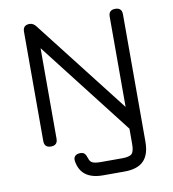

<svg xmlns="http://www.w3.org/2000/svg" viewBox="-93 -746 922 1026"><g transform="rotate(-10 368.5 -232.5)"><path d="M172 -36Q172 0 136 0Q100 0 100 -36V-629Q100 -665 136 -665Q157 -665 172 -644L565 -139V-629Q565 -665 601 -665Q637 -665 637 -629V62Q637 132 603.5 166Q570 200 499 200H383Q264 200 248 100Q245 82 254.5 72Q264 62 283 62Q299 62 306.5 70Q314 78 320 97Q325 115 339 121.5Q353 128 383 128H499Q539 128 552 115Q565 102 565 62V-21L172 -527Z"/></g></svg>

Font: Jura SemiBold
Style: Regular
Weight: 600
Designer: Daniel Johnson, Alexei Vanyashin
Foundry: Daniel Johnson
Version: Version 5.103